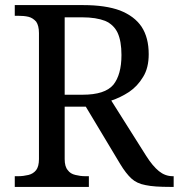

<svg xmlns="http://www.w3.org/2000/svg" viewBox="-20 -734 702 754"><path d="M329 0H38V-42H51C66 -42 79 -44 92 -47C104 -50 114 -56 122 -66C129 -75 133 -90 133 -109V-604C133 -624 129 -639 122 -649C114 -658 104 -665 92 -668C79 -671 66 -672 51 -672H38V-714H307C365 -714 413 -707 451 -693C489 -678 517 -657 536 -629C555 -600 564 -564 564 -521C564 -486 557 -456 542 -432C527 -407 509 -388 487 -373C464 -358 441 -347 417 -339L554 -122C571 -95 588 -75 604 -62C620 -49 638 -42 659 -42H662V0H648C607 0 575 -2 552 -7C529 -11 510 -20 496 -33C482 -46 467 -65 452 -90L317 -315H234V-109C234 -90 238 -75 246 -66C253 -56 263 -50 276 -47C288 -44 301 -42 316 -42H329V0ZM234 -362H304C363 -362 403 -375 425 -401C446 -427 457 -466 457 -518C457 -554 452 -583 442 -605C432 -626 416 -642 393 -652C370 -661 340 -666 302 -666H234V-362Z"/></svg>

Font: NameLogos Serif
Style: Regular
Weight: 500
Version: Version 0.1